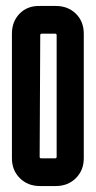

<svg xmlns="http://www.w3.org/2000/svg" viewBox="-20 -624 321 644"><path d="M167 -604Q208 -604 234.5 -578Q261 -552 261 -511V-93Q261 -53 234.5 -26.5Q208 0 167 0H114Q73 0 46.5 -26.5Q20 -53 20 -93V-511Q20 -552 46 -578.5Q72 -605 114 -604ZM113 -98Q113 -93 118 -93H165Q170 -93 170 -98V-506Q170 -511 165 -511H120Q115 -511 115 -506Z"/></svg>

Font: Karantina
Style: Regular
Weight: 400
Designer: Rony Koch
Foundry: Rony Koch
Version: Version 1.000; ttfautohint (v1.8.3)